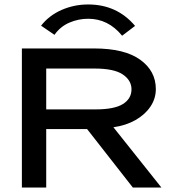

<svg xmlns="http://www.w3.org/2000/svg" viewBox="-20 -840 790 860"><path d="M78 0V-623H401Q538 -623 608 -572.5Q678 -522 678 -441Q678 -398 653.5 -362Q629 -326 586.5 -302Q544 -278 488 -270L703 0H575L370 -262H187V0ZM187 -350H408Q492 -350 530.5 -374Q569 -398 569 -440Q569 -480 530 -506.5Q491 -533 403 -533H187ZM224 -684 164 -725Q200 -771 256 -795.5Q312 -820 375 -820Q504 -820 585 -724L527 -680Q465 -756 375 -756Q331 -756 290.5 -738.5Q250 -721 224 -684Z"/></svg>

Font: Inconsolata ExtraExpanded SemiBold
Style: Regular
Weight: 600
Width: 8
Monospace: yes
Designer: Raph Levien, Cyreal, Brenton Simpson
Foundry: Raph Levien, Cyreal, Google
Version: Version 3.001; ttfautohint (v1.8.2.53-6de2)